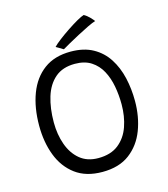

<svg xmlns="http://www.w3.org/2000/svg" viewBox="-125 -933 926 1057"><g transform="rotate(-15 338.5 -405.0)"><path d="M328.5 25.5Q235 25.5 174.8 -19.5Q114.5 -64.5 85.5 -140.5Q56.5 -216.5 56.5 -310Q56.5 -413 86.5 -492Q116.5 -571 176.8 -615.5Q237 -660 328.5 -660Q403.5 -660 455.8 -631Q508 -602 540 -552.2Q572 -502.5 586.8 -439Q601.5 -375.5 601.5 -306Q601.5 -216 572.8 -140.8Q544 -65.5 483.8 -20Q423.5 25.5 328.5 25.5ZM326 -54Q397.5 -54 441.5 -89Q485.5 -124 505.5 -181.5Q525.5 -239 525.5 -307Q525.5 -360 516.2 -410.2Q507 -460.5 485.2 -500.8Q463.5 -541 426.5 -565Q389.5 -589 334 -589Q264 -589 221 -552Q178 -515 158.5 -451.2Q139 -387.5 139 -307Q139 -238.5 159.5 -180.8Q180 -123 221.5 -88.5Q263 -54 326 -54ZM451 -836Q468.5 -826.5 484 -810.2Q499.5 -794 503.5 -787.5Q487.5 -783 458 -768.8Q428.5 -754.5 395.2 -736.8Q362 -719 334.8 -703.8Q307.5 -688.5 297 -682L256 -706Q269 -720 295.5 -740.2Q322 -760.5 352.8 -781Q383.5 -801.5 410.2 -816.8Q437 -832 451 -836Z"/></g></svg>

Font: Grandstander Light
Style: Regular
Weight: 300
Designer: Tyler Finck
Foundry: Etcetera Type Co
Version: Version 1.200; ttfautohint (v1.8.3)